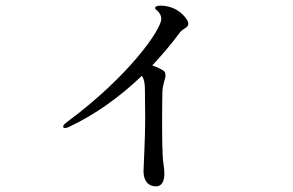

<svg xmlns="http://www.w3.org/2000/svg" viewBox="-20 -603 1040 681"><path d="M614 -563C596 -576 572 -583 550 -583C537 -583 530 -580 530 -574C530 -571 533 -569 538 -565C547 -557 552 -547 552 -536C552 -498 437 -333 220 -172C209 -164 204 -159 204 -153C204 -150 208 -149 211 -149C216 -149 221 -151 227 -154C316 -196 404 -258 483 -334C492 -322 494 -304 494 -284L495 -183C495 -110 489 -10 489 4C489 41 508 58 533 58C553 58 563 42 563 12C563 3 562 -8 560 -20C555 -49 555 -128 555 -189C555 -233 556 -272 556 -277C557 -306 567 -322 567 -336C567 -346 563 -352 552 -357C543 -362 532 -367 520 -371C555 -408 588 -447 619 -489C628 -501 648 -505 648 -518C648 -532 630 -552 614 -563Z"/></svg>

Font: Shippori Mincho OTF Medium
Style: Regular
Weight: 500
Designer: FONTDASU
Foundry: FONTDASU / Google Inc. / but / Adobe
Version: Version 3.300;hotconv 1.0.109;makeotfexe 2.5.65596